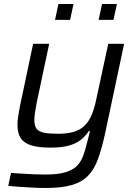

<svg xmlns="http://www.w3.org/2000/svg" viewBox="-20 -728 681 956"><path d="M208 208Q175 208 139.5 206Q104 204 73 202Q42 200 21 197L35 133Q64 135 94.5 137Q125 139 154 140Q183 141 205 141Q266 141 303 130.5Q340 120 360.5 100.5Q381 81 392.5 52Q404 23 413 -16Q417 -31 421 -46.5Q425 -62 428 -76H423Q407 -52 384 -33Q361 -14 324.5 -3.5Q288 7 232 7Q169 7 133 -5Q97 -17 82 -42Q67 -67 67 -106Q67 -125 70.5 -148.5Q74 -172 79 -198L145 -510H225L163 -218Q158 -192 154.5 -169Q151 -146 151 -130Q151 -101 162.5 -86.5Q174 -72 200 -67Q226 -62 269 -62Q316 -62 348.5 -72Q381 -82 402 -103Q423 -124 436.5 -156Q450 -188 459 -232L519 -510H598L503 -62Q487 11 468.5 62.5Q450 114 419.5 146Q389 178 338.5 193Q288 208 208 208ZM471 -629 488 -708H562L545 -629ZM254 -629 271 -708H346L329 -629Z"/></svg>

Font: Saira SemiExpanded
Style: Italic
Weight: 400
Width: 6
Italic angle: -12°
Designer: Hector Gatti with collaboration of the Omnibus-Type team
Foundry: Omnibus-Type
Version: Version 1.101